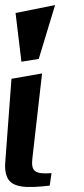

<svg xmlns="http://www.w3.org/2000/svg" viewBox="-51 -710 329 753"><path d="M76 -89 114 -422 -6 -401 -30 -79C-33 -52 -30 -31 -23 -15C-4 28 56 28 144 18L151 -31C86 -26 70 -38 76 -89ZM101 -479 165 -690 10 -659 33 -468Z"/></svg>

Font: Gamestation Warped
Style: Italic
Weight: 400
Designer: Jonas Hecksher
Foundry: Jonas Hecksher, Playtypeª, e-types AS
Version: Version 1.003